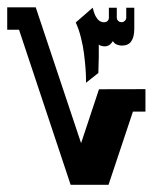

<svg xmlns="http://www.w3.org/2000/svg" viewBox="-20 -512 460 532"><path d="M252.5 -309.7Q252.5 -309.7 253.7 -355.2Q254 -374.1 253.7 -388.3Q260.4 -383.6 270.4 -383.6Q274.7 -383.6 278.6 -385.1Q282.5 -386.6 284.9 -388.8Q287.4 -390.9 289.2 -393.1Q291.1 -395.2 291.8 -396.7L292.7 -398.3Q292.9 -397.8 293.4 -397Q294 -396.1 296 -393.9Q297.9 -391.7 300.5 -390.1Q303.1 -388.5 307.9 -387.1Q312.6 -385.7 318.3 -385.7Q352.1 -385.7 352.1 -432.6V-490.6H329.8V-463.5Q329.8 -458.1 325.9 -454.3Q322 -450.5 316.6 -450.5Q311.3 -450.5 307.4 -454.3Q303.6 -458.1 303.6 -463.5V-490.6H281.7V-463.5Q281.7 -460.1 280.5 -457.3Q279.3 -454.4 276.1 -452.4Q273 -450.3 268.4 -450.3Q254.3 -450.5 245.9 -465.4Q240.7 -474.4 236.8 -490.6L189.8 -449.7Q198.3 -431.8 204.2 -408.1Q210.2 -384.4 212.8 -363.2Q215.4 -342.1 216.9 -323.4Q218.3 -304.7 218.3 -293.7V-282.7ZM175.7 0H280.7L348.3 -202.7H383V-265L254.3 -264.7L204.7 -115.3L79 -491.7H0V-429.7H32.7Z"/></svg>

Font: Jomhuria
Style: Regular
Weight: 400
Designer: Arabic design by Kourosh Beigpour, Latin design by Eben Sorkin, engineering by Lasse Fister and Khaled Hosney
Version: Version 1.0010